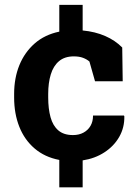

<svg xmlns="http://www.w3.org/2000/svg" viewBox="-20 -664 573 803"><path d="M228 119.6V4.9Q167 -6.8 124.8 -43Q82.5 -79.1 60.8 -133.8Q39.1 -188.5 39.1 -256.3V-271Q39.1 -337.4 61 -391.4Q83 -445.3 125 -482.2Q167 -519 228 -531.7V-643.6H325.7V-536.6Q377.9 -531.7 419.9 -513.4Q461.9 -495.1 491.2 -465.3L493.2 -324.2H377.4L354 -406.7Q343.3 -416 327.4 -422.1Q311.5 -428.2 288.6 -428.2Q250.5 -428.2 226.8 -408.2Q203.1 -388.2 192.4 -352.8Q181.6 -317.4 181.6 -271V-256.3Q181.6 -209 191.4 -173.6Q201.2 -138.2 223.9 -118.7Q246.6 -99.1 285.2 -99.1Q310.5 -99.1 329.3 -109.4Q348.1 -119.6 358.6 -137.7Q369.1 -155.8 369.1 -180.7H498.5L500 -177.7Q501 -130.9 478.8 -91.8Q456.5 -52.7 416.7 -26.9Q377 -1 325.7 6.8V119.6Z"/></svg>

Font: Robotiche
Style: Bold
Weight: 700
Designer: Google
Version: Version 2.001